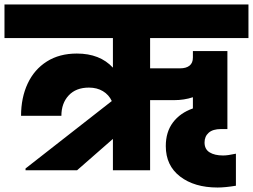

<svg xmlns="http://www.w3.org/2000/svg" viewBox="-34 -760 1129 857"><path d="M636 -590V-455H770Q797 -455 812 -467Q827 -479 827 -503V-532H981V-184H953Q916 -184 897.5 -167.5Q879 -151 879 -124Q879 -94 901.5 -80Q924 -66 962 -66Q983 -66 1019 -74V69Q971 77 937 77Q834 77 770 28Q706 -21 706 -108Q706 -171 738 -213.5Q770 -256 827 -276V-326Q788 -313 743 -313H636V0H470V-140L310 0H80V-8L465 -309Q452 -337 425.5 -353Q399 -369 363 -369Q305 -369 272.5 -334Q240 -299 240 -243H60Q60 -324 89.5 -387Q119 -450 175 -485.5Q231 -521 309 -521Q412 -521 470 -458V-590H-14V-740H1075V-590Z"/></svg>

Font: DVN-Poppins ExtBd
Style: Regular
Weight: 800
Designer: Ninad Kale (Devanagari), Jonny Pinhorn (Latin)
Foundry: Indian Type Foundry
Version: 4.004